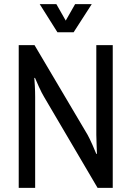

<svg xmlns="http://www.w3.org/2000/svg" viewBox="-20 -903 632 923"><path d="M256 -748 171 -883H251L296 -804L341 -883H421L334 -748ZM449 0 192 -437Q181 -455 166.5 -487Q152 -519 148 -529L145 -528Q146 -518 147.5 -490.5Q149 -463 149 -437V0H70V-686H146L401 -255Q410 -239 424.5 -206.5Q439 -174 443 -163L446 -164Q446 -175 444.5 -203Q443 -231 443 -255V-686H522V0Z"/></svg>

Font: Archivo Narrow
Style: Regular
Weight: 400
Designer: Hector Gatti
Foundry: Omnibus-Type
Version: Version 1.003